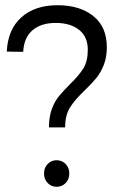

<svg xmlns="http://www.w3.org/2000/svg" viewBox="-20 -709 464 737"><path d="M201 -689Q286 -689 338 -647.5Q390 -606 390 -528Q390 -489 378.5 -460Q367 -431 351 -411Q335 -391 307 -364Q268 -327 249 -297Q230 -267 230 -220H168Q168 -261 179 -290.5Q190 -320 206 -339.5Q222 -359 248 -385Q283 -419 300 -446.5Q317 -474 317 -518Q317 -568 283.5 -594.5Q250 -621 194 -621Q138 -621 105 -593Q72 -565 69 -510L6 -511Q10 -596 62 -642.5Q114 -689 201 -689ZM246 -43Q246 -21 232 -6.5Q218 8 197 8Q177 8 163 -6.5Q149 -21 149 -43Q149 -65 163 -79.5Q177 -94 197 -94Q218 -94 232 -79.5Q246 -65 246 -43Z"/></svg>

Font: Kalaa
Style: Regular
Weight: 400
Version: Version 1.20 June 5, 2016